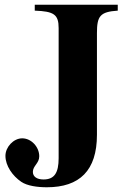

<svg xmlns="http://www.w3.org/2000/svg" viewBox="-20 -696 540 812"><path d="M390 -556C390 -628 403 -646 478 -651V-676H127V-651C208 -648 228 -635 228 -577V-27C228 35 210 63 164 63C136 63 119 51 119 31C119 5 146 -5 146 -35C146 -75 112 -111 74 -111C37 -111 3 -74 3 -37C3 5 33 48 70 73C95 90 138 96 178 96C317 96 390 25 390 -126Z"/></svg>

Font: XITS
Style: Bold
Weight: 700
Designer: MicroPress Inc., with final additions and corrections provided by Coen Hoffman, Elsevier (retired)
Version: Version 1.107